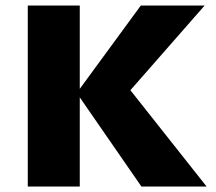

<svg xmlns="http://www.w3.org/2000/svg" viewBox="-20 -678 786 698"><path d="M494 0 270 -324V0H81V-658H270V-355L492 -658H724L454 -350L731 0Z"/></svg>

Font: Ysabeau Heavy
Style: Regular
Weight: 800
Designer: Christian Thalmann (Catharsis Fonts)
Version: Version 0.003